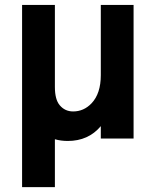

<svg xmlns="http://www.w3.org/2000/svg" viewBox="-20 -557 626 772"><path d="M517.1 0H385.3V-49.8Q335.4 9.8 252.4 9.8Q225.1 9.8 200.7 2.9V195.3H68.8V-537.1H200.7V-207.5Q200.7 -156.7 220.2 -133.8Q241.2 -108.9 273.9 -108.9Q316.9 -108.9 348.1 -141.6Q385.3 -180.7 385.3 -254.9V-537.1H517.1Z"/></svg>

Font: Consola Mono
Style: Bold
Weight: 700
Monospace: yes
Designer: Wojciech Kalinowski "wmk69" (wmk69@o2.pl)
Foundry: Wojciech Kalinowski "wmk69" (wmk69@o2.pl)
Version: Version 2.1.0